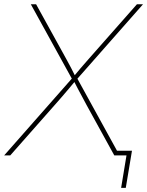

<svg xmlns="http://www.w3.org/2000/svg" viewBox="-35 -748 708 924"><path d="M-15.1 0 317.4 -377.4 314.9 -361.8 113.3 -727.5H138.7L264.2 -500Q275.4 -480 286.1 -460.2Q296.9 -440.4 307.6 -420.2Q318.4 -399.9 328.6 -378.4H318.4Q335.9 -399.9 353.3 -420.2Q370.6 -440.4 388.2 -460.2Q405.8 -480 423.3 -500L624 -727.5H653.3L330.1 -360.8L333 -377.4L540.5 0H515.1L381.8 -242.2Q371.6 -261.7 361.1 -281Q350.6 -300.3 340.1 -320.1Q329.6 -339.8 319.3 -360.4H329.1Q312 -339.8 295.4 -320.1Q278.8 -300.3 262 -281Q245.1 -261.7 228 -242.2L14.2 0ZM547.9 156.2 573.7 0H521L524.9 -22.5H600.1L570.3 156.2Z"/></svg>

Font: Inter 16pt Thin
Style: Italic
Weight: 250
Italic angle: -9.3988°
Version: Version 4.001;git-66647c0bb